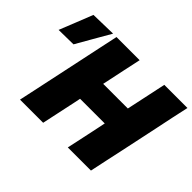

<svg xmlns="http://www.w3.org/2000/svg" viewBox="-230 -965 1217 1217"><g transform="rotate(45 378.0 -356.5)"><path d="M54 0Q66.5 -57 77.5 -109.5Q88.5 -162 103.5 -231.5L155 -473.5Q170 -543.5 181.5 -598.5Q193 -653.5 206 -713H413.5Q401 -654.5 389 -599Q377 -543.5 362.5 -473.5L356 -443.5H577L583.5 -473.5Q598.5 -543.5 610.2 -598.5Q622 -653.5 634.5 -713H842Q829 -654 817.2 -599Q805.5 -544 791 -473.5L739.5 -231Q724.5 -162 713.2 -109.5Q702 -57 690 0H482.5Q494.5 -56 506 -109Q517 -162 532 -231.5L540.5 -273H319.5L311 -231.5Q296 -161.5 284.8 -109Q273.5 -56.5 261.5 0ZM-85.5 -485.5Q-63 -542 -40.5 -598Q-18.5 -653.5 3.5 -709L175.5 -713Q142 -655 109.5 -598.5Q77 -541.5 46 -487.5Z"/></g></svg>

Font: Heraclito ExtraBold
Style: Italic
Weight: 800
Italic angle: -12°
Designer: Kostas Bartsokas (font) & Cristiano Sobral (main changes)
Foundry: Kostas Bartsokas (font) & Cristiano Sobral (main changes)
Version: Version 1.00;July 8, 2020;FontCreator 13.0.0.2655 64-bit